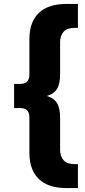

<svg xmlns="http://www.w3.org/2000/svg" viewBox="-20 -762 431 976"><path d="M318.4 194Q224.7 194 177.1 147.7Q129.4 101.3 129.4 15.4V-165.5Q129.4 -190.3 117.4 -201.4Q105.4 -212.5 85.2 -212.5H51.6V-335.5H85.2Q105.4 -335.5 117.4 -347.1Q129.4 -358.7 129.4 -382.5V-563.4Q129.4 -649.9 177.1 -696Q224.7 -742 318.4 -742H376.1V-620.3H358.3Q322.1 -620.3 303.8 -601.1Q285.5 -581.9 285.5 -546.4V-385.7Q285.5 -341.5 273.4 -316.8Q261.3 -292 235.8 -280.8Q210.4 -269.6 170.3 -265V-283Q210.4 -279 235.8 -267.5Q261.3 -256 273.4 -231.2Q285.5 -206.5 285.5 -162.3V-1.6Q285.5 33.9 303.8 53.1Q322.1 72.3 358.3 72.3H376.1V194Z"/></svg>

Font: Montserrat Thin
Style: Regular
Weight: 100
Designer: Julieta Ulanovsky
Foundry: Julieta Ulanovsky
Version: Version 9.000